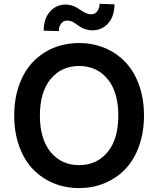

<svg xmlns="http://www.w3.org/2000/svg" viewBox="-20 -959 814 989"><path d="M283.2 -798.8 205.1 -800.8Q205.1 -862.8 237.3 -899.2Q269.5 -935.5 318.4 -935.5Q334 -935.5 349.1 -930.9Q364.3 -926.3 373 -921.1Q381.8 -916 395 -907.2Q407.7 -898.9 413.1 -896Q418.5 -893.1 428.7 -889.2Q439 -885.3 448.7 -885.3Q468.8 -885.3 480.7 -900.4Q492.7 -915.5 493.2 -939.5L569.8 -936.5Q569.3 -875 537.4 -839.1Q505.4 -803.2 456.5 -802.7Q439 -802.7 422.9 -807.6Q406.7 -812.5 398.9 -817.4Q391.1 -822.3 377.4 -831.5Q367.2 -838.9 361.6 -842.5Q356 -846.2 346.2 -849.6Q336.4 -853 326.2 -853Q307.1 -853 295.2 -837.9Q283.2 -822.8 283.2 -798.8ZM696.3 -521Q721.7 -450.2 721.7 -363.8Q721.7 -277.3 696.3 -206.5Q670.9 -135.7 626 -88.6Q581.1 -41.5 520 -15.9Q459 9.8 387.2 9.8Q315.4 9.8 254.4 -15.9Q193.4 -41.5 148.7 -88.6Q104 -135.7 78.6 -206.5Q53.2 -277.3 53.2 -363.8Q53.2 -450.2 78.6 -521Q104 -591.8 148.7 -638.9Q193.4 -686 254.4 -711.7Q315.4 -737.3 387.2 -737.3Q459 -737.3 520 -711.7Q581.1 -686 626 -638.9Q670.9 -591.8 696.3 -521ZM387.2 -619.1Q296.4 -619.1 241 -552Q185.5 -484.9 185.5 -363.8Q185.5 -242.7 241 -175.5Q296.4 -108.4 387.2 -108.4Q478.5 -108.4 533.9 -175.3Q589.4 -242.2 589.4 -363.8Q589.4 -485.4 533.9 -552.2Q478.5 -619.1 387.2 -619.1Z"/></svg>

Font: Interop SemBd
Style: Regular
Weight: 600
Designer: Rasmus Andersson, Google, Jang Haemin
Foundry: jhaemin
Version: Version 1.007